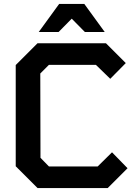

<svg xmlns="http://www.w3.org/2000/svg" viewBox="-20 -957 689 977"><path d="M177 -794 281 -937H409L513 -794H412L345 -862L278 -794ZM171 0 60 -111V-626L171 -737H519L620 -636L541 -556L468 -627H229L185 -583L186 -154L229 -110H477L550 -182L629 -101L528 0Z"/></svg>

Font: Tomorrow Medium
Style: Regular
Weight: 500
Designer: Tony de Marco, Monica Rizzolli
Foundry: Just in Type
Version: Version 2.002